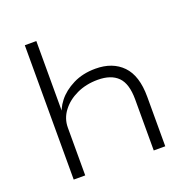

<svg xmlns="http://www.w3.org/2000/svg" viewBox="-125 -820 924 940"><g transform="rotate(-20 337.0 -350.0)"><path d="M162 0H102V-700H162ZM154 -306Q159 -346 189 -384.5Q219 -423 270 -448.5Q321 -474 387 -474Q476 -474 527.5 -421Q579 -368 579 -258V0H519V-266Q519 -348 483.5 -383.5Q448 -419 379 -419Q318 -419 269 -396Q220 -373 191 -334.5Q162 -296 162 -249Z"/></g></svg>

Font: Moderustic Light
Style: Regular
Weight: 300
Designer: Tural Alisoy
Foundry: TAFT Foundry
Version: Version 2.120